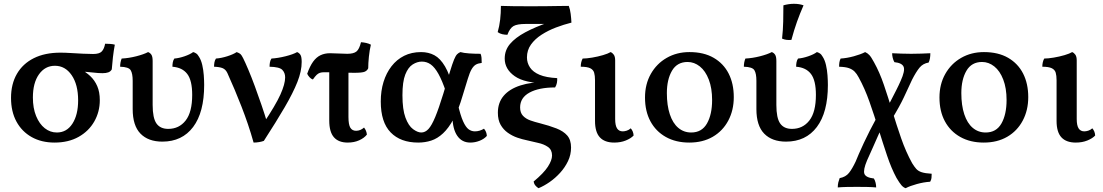

<svg xmlns="http://www.w3.org/2000/svg" viewBox="-20 -741 5803 1010"><path d="M267 9Q198 9 146.5 -20Q95 -49 66.5 -101.5Q38 -154 38 -226Q38 -299 69 -352.5Q100 -406 158 -435Q216 -464 298 -464Q322 -464 353.5 -462Q385 -460 416.5 -458.5Q448 -457 470 -457Q503 -457 515.5 -470.5Q528 -484 533 -511Q545 -511 559.5 -510Q574 -509 584 -506Q578 -474 574 -439.5Q570 -405 568 -376Q562 -365 550 -360.5Q538 -356 519 -356Q498 -356 469 -359.5Q440 -363 398 -365L401 -378Q431 -363 454.5 -341Q478 -319 491.5 -288Q505 -257 505 -214Q505 -153 476 -102Q447 -51 393.5 -21Q340 9 267 9ZM279 -44Q331 -44 361 -90.5Q391 -137 391 -213Q391 -296 357 -345.5Q323 -395 269 -395Q217 -395 185 -350Q153 -305 153 -228Q153 -172 170 -130.5Q187 -89 215.5 -66.5Q244 -44 279 -44Z M834 4Q760 4 719 -38Q678 -80 678 -167V-316Q678 -354 667.5 -371.5Q657 -389 612 -390Q612 -402 614 -412.5Q616 -423 620 -433Q658 -435 697 -445Q736 -455 759 -467Q770 -463 776.5 -453Q783 -443 783 -420V-189Q783 -120 803 -91.5Q823 -63 865 -63Q922 -63 956.5 -107Q991 -151 991 -242Q991 -318 965 -352Q939 -386 887 -390Q887 -402 889 -413Q891 -424 897 -433Q922 -435 951 -445Q980 -455 996 -467Q1002 -466 1011 -460.5Q1020 -455 1027 -442Q1038 -425 1044 -399Q1050 -373 1052 -345Q1054 -317 1054 -294Q1054 -150 996 -73Q938 4 834 4Z M1314 9Q1300 -41 1284 -88Q1268 -135 1250.5 -180Q1233 -225 1214.5 -269Q1196 -313 1176 -357Q1167 -376 1151 -382.5Q1135 -389 1106 -390Q1106 -402 1108 -413Q1110 -424 1116 -433Q1144 -435 1175.5 -445Q1207 -455 1225 -467Q1239 -462 1245 -456.5Q1251 -451 1259 -435Q1270 -413 1286.5 -374Q1303 -335 1320.5 -287.5Q1338 -240 1355.5 -189Q1373 -138 1387 -91H1365Q1430 -188 1455 -243.5Q1480 -299 1480 -334Q1480 -358 1465 -373.5Q1450 -389 1398 -390Q1398 -402 1400 -413Q1402 -424 1408 -433Q1442 -435 1482 -445Q1522 -455 1543 -467Q1555 -462 1561 -451.5Q1567 -441 1567 -415Q1567 -367 1544.5 -310Q1522 -253 1478 -177.5Q1434 -102 1368 0Q1358 4 1343 6.5Q1328 9 1314 9Z M1626 -323Q1616 -326 1608 -335Q1600 -344 1596 -353Q1610 -393 1627 -416.5Q1644 -440 1666 -450.5Q1688 -461 1716 -461Q1739 -461 1762 -459.5Q1785 -458 1807 -458Q1840 -458 1855 -470Q1870 -482 1879 -519Q1893 -518 1906.5 -515Q1920 -512 1931 -506Q1924 -477 1920.5 -442.5Q1917 -408 1917 -382Q1912 -370 1899 -364Q1886 -358 1843 -358Q1818 -358 1789.5 -359Q1761 -360 1734.5 -360.5Q1708 -361 1686 -361Q1672 -361 1663 -358Q1654 -355 1646 -347.5Q1638 -340 1626 -323ZM1809 9Q1761 9 1736.5 -19Q1712 -47 1712 -107V-381H1813V-126Q1813 -85 1823 -69Q1833 -53 1853 -53Q1876 -53 1895 -70Q1908 -54 1910 -33Q1896 -15 1869.5 -3Q1843 9 1809 9Z M2180 9Q2087 9 2035 -44.5Q1983 -98 1983 -207Q1983 -263 1997.5 -310Q2012 -357 2039.5 -392.5Q2067 -428 2106 -447.5Q2145 -467 2195 -467Q2234 -467 2265 -450.5Q2296 -434 2321 -391.5Q2346 -349 2367 -269L2326 -258Q2306 -317 2286.5 -352Q2267 -387 2246 -402Q2225 -417 2199 -417Q2175 -417 2151 -402Q2127 -387 2112 -349Q2097 -311 2097 -240Q2097 -165 2113 -122Q2129 -79 2153 -61.5Q2177 -44 2196 -44Q2217 -44 2234 -62.5Q2251 -81 2269.5 -125.5Q2288 -170 2312 -248Q2334 -322 2347 -364.5Q2360 -407 2368.5 -427.5Q2377 -448 2384.5 -455.5Q2392 -463 2402 -467Q2419 -462 2448 -460Q2477 -458 2508 -458Q2512 -449 2513 -437Q2514 -425 2514 -410Q2495 -408 2483 -401Q2471 -394 2461 -377Q2451 -360 2441 -327Q2431 -294 2414 -239Q2392 -163 2366 -115Q2340 -67 2310.5 -39.5Q2281 -12 2248.5 -1.5Q2216 9 2180 9ZM2454 9Q2410 9 2385.5 -26.5Q2361 -62 2360 -127L2388 -195Q2402 -134 2416 -103Q2430 -72 2445 -61Q2460 -50 2478 -50Q2503 -50 2526 -64Q2540 -48 2541 -26Q2527 -10 2503 -0.5Q2479 9 2454 9Z M2813 249Q2804 244 2796.5 235Q2789 226 2787 214Q2840 170 2862 136Q2884 102 2884 77Q2884 47 2862.5 32Q2841 17 2810 10.5Q2779 4 2752 -3Q2727 -8 2701 -17Q2675 -26 2651.5 -42.5Q2628 -59 2613.5 -84.5Q2599 -110 2599 -148Q2599 -201 2629.5 -237Q2660 -273 2717.5 -291.5Q2775 -310 2854 -310V-303Q2741 -303 2688 -340Q2635 -377 2635 -433Q2635 -477 2663 -510Q2691 -543 2743 -571Q2795 -599 2870 -625L2899 -615H2745Q2701 -615 2681.5 -604Q2662 -593 2649 -558Q2636 -558 2622.5 -561Q2609 -564 2598 -572Q2607 -603 2611 -637.5Q2615 -672 2615 -710Q2637 -709 2681.5 -708.5Q2726 -708 2774 -708Q2817 -708 2855.5 -708.5Q2894 -709 2924 -709.5Q2954 -710 2972 -710Q2979 -692 2982 -668Q2985 -644 2986 -622Q2946 -612 2905 -596.5Q2864 -581 2829 -558.5Q2794 -536 2773 -506.5Q2752 -477 2752 -439Q2752 -410 2768 -386Q2784 -362 2818.5 -347.5Q2853 -333 2911 -330Q2912 -318 2909.5 -305Q2907 -292 2900 -281Q2815 -281 2765.5 -254Q2716 -227 2716 -176Q2716 -148 2731 -132Q2746 -116 2770 -107.5Q2794 -99 2819 -93Q2870 -80 2907 -65.5Q2944 -51 2964 -28Q2984 -5 2984 35Q2984 73 2968 106.5Q2952 140 2926.5 168Q2901 196 2871.5 216.5Q2842 237 2813 249Z M3211 9Q3161 9 3135.5 -18.5Q3110 -46 3110 -105V-319Q3110 -343 3105.5 -358.5Q3101 -374 3085 -382Q3069 -390 3035 -390Q3035 -402 3037.5 -413Q3040 -424 3045 -433Q3065 -433 3095 -438Q3125 -443 3152 -451Q3179 -459 3192 -467Q3202 -463 3209 -453Q3216 -443 3216 -423V-115Q3216 -81 3226 -65.5Q3236 -50 3256 -50Q3265 -50 3276.5 -53.5Q3288 -57 3298 -66Q3312 -50 3313 -28Q3299 -13 3272 -2Q3245 9 3211 9Z M3606 9Q3535 9 3482.5 -20.5Q3430 -50 3401.5 -103Q3373 -156 3373 -228Q3373 -298 3403.5 -352Q3434 -406 3487 -436.5Q3540 -467 3607 -467Q3682 -467 3734 -437Q3786 -407 3813 -354Q3840 -301 3840 -230Q3840 -161 3811 -106.5Q3782 -52 3729.5 -21.5Q3677 9 3606 9ZM3616 -44Q3672 -44 3699 -91.5Q3726 -139 3726 -215Q3726 -277 3708.5 -322.5Q3691 -368 3661.5 -391.5Q3632 -415 3597 -415Q3542 -415 3515 -369Q3488 -323 3488 -251Q3488 -187 3503.5 -140Q3519 -93 3548 -68.5Q3577 -44 3616 -44Z M4115 4Q4041 4 4000 -38Q3959 -80 3959 -167V-316Q3959 -354 3948.5 -371.5Q3938 -389 3893 -390Q3893 -402 3895 -412.5Q3897 -423 3901 -433Q3939 -435 3978 -445Q4017 -455 4040 -467Q4051 -463 4057.5 -453Q4064 -443 4064 -420V-189Q4064 -120 4084 -91.5Q4104 -63 4146 -63Q4203 -63 4237.5 -107Q4272 -151 4272 -242Q4272 -318 4246 -352Q4220 -386 4168 -390Q4168 -402 4170 -413Q4172 -424 4178 -433Q4203 -435 4232 -445Q4261 -455 4277 -467Q4283 -466 4292 -460.5Q4301 -455 4308 -442Q4319 -425 4325 -399Q4331 -373 4333 -345Q4335 -317 4335 -294Q4335 -150 4277 -73Q4219 4 4115 4ZM4143 -531Q4128 -530 4116.5 -531.5Q4105 -533 4094 -538Q4099 -583 4100 -628Q4101 -673 4101 -713Q4115 -717 4129 -719Q4143 -721 4156 -721Q4185 -721 4207 -713Q4188 -670 4172.5 -626.5Q4157 -583 4143 -531Z M4744 249Q4732 245 4722 233.5Q4712 222 4696 195Q4669 145 4646.5 78Q4624 11 4601.5 -61.5Q4579 -134 4554 -205Q4529 -276 4497 -334Q4487 -353 4475.5 -364.5Q4464 -376 4446 -382.5Q4428 -389 4394 -390Q4394 -402 4395.5 -412.5Q4397 -423 4402 -433Q4435 -435 4471.5 -445Q4508 -455 4531 -467Q4543 -462 4553 -451.5Q4563 -441 4578 -413Q4607 -361 4629.5 -295Q4652 -229 4674 -156.5Q4696 -84 4720.5 -13.5Q4745 57 4778 117Q4789 135 4799.5 147Q4810 159 4828.5 165Q4847 171 4881 173Q4881 185 4880 195Q4879 205 4873 215Q4840 217 4803.5 227Q4767 237 4744 249ZM4589 245Q4568 243 4541 242.5Q4514 242 4488 242Q4462 242 4435 242.5Q4408 243 4387 245Q4387 230 4390 218Q4393 206 4397 196Q4429 190 4446 168.5Q4463 147 4481 109Q4487 94 4498 68.5Q4509 43 4524 11Q4539 -21 4555.5 -53.5Q4572 -86 4588 -115L4612 -56Q4608 -48 4598 -25Q4588 -2 4573.5 30.5Q4559 63 4541 103Q4520 153 4527 173Q4534 193 4577 198Q4583 208 4586 220.5Q4589 233 4589 245ZM4666 -105 4642 -165Q4651 -182 4665 -209Q4679 -236 4694 -265.5Q4709 -295 4718 -316Q4742 -369 4733.5 -389.5Q4725 -410 4685 -414Q4679 -424 4676 -437Q4673 -450 4673 -461Q4694 -460 4720.5 -459Q4747 -458 4773 -458Q4799 -458 4827 -459Q4855 -460 4874 -461Q4874 -447 4872 -434.5Q4870 -422 4865 -412Q4835 -407 4817 -385Q4799 -363 4778 -322Q4765 -294 4755 -272.5Q4745 -251 4734.5 -228.5Q4724 -206 4708 -177Q4692 -148 4666 -105Z M5155 9Q5084 9 5031.5 -20.5Q4979 -50 4950.5 -103Q4922 -156 4922 -228Q4922 -298 4952.5 -352Q4983 -406 5036 -436.5Q5089 -467 5156 -467Q5231 -467 5283 -437Q5335 -407 5362 -354Q5389 -301 5389 -230Q5389 -161 5360 -106.5Q5331 -52 5278.5 -21.5Q5226 9 5155 9ZM5165 -44Q5221 -44 5248 -91.5Q5275 -139 5275 -215Q5275 -277 5257.5 -322.5Q5240 -368 5210.5 -391.5Q5181 -415 5146 -415Q5091 -415 5064 -369Q5037 -323 5037 -251Q5037 -187 5052.5 -140Q5068 -93 5097 -68.5Q5126 -44 5165 -44Z M5639 9Q5589 9 5563.5 -18.5Q5538 -46 5538 -105V-319Q5538 -343 5533.5 -358.5Q5529 -374 5513 -382Q5497 -390 5463 -390Q5463 -402 5465.5 -413Q5468 -424 5473 -433Q5493 -433 5523 -438Q5553 -443 5580 -451Q5607 -459 5620 -467Q5630 -463 5637 -453Q5644 -443 5644 -423V-115Q5644 -81 5654 -65.5Q5664 -50 5684 -50Q5693 -50 5704.5 -53.5Q5716 -57 5726 -66Q5740 -50 5741 -28Q5727 -13 5700 -2Q5673 9 5639 9Z"/></svg>

Font: Vollkorn Medium
Style: Regular
Weight: 500
Designer: Friedrich Althausen
Foundry: Friedrich Althausen
Version: Version 5.000